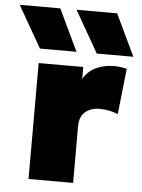

<svg xmlns="http://www.w3.org/2000/svg" viewBox="-98 -815 635 858"><g transform="rotate(5 219.0 -386.0)"><path d="M62.5 0V-520H262.5V-466Q282 -501.5 318.5 -518.8Q355 -536 399 -536Q417.5 -536 430.8 -533.8Q444 -531.5 457 -529L434.5 -324Q416 -331.5 394.8 -335.8Q373.5 -340 352.5 -340Q313.5 -340 288 -319Q262.5 -298 262.5 -253V0ZM317.5 -585 210.5 -772H392.5L481.5 -585ZM62.5 -585 -44.5 -772H137.5L226.5 -585Z"/></g></svg>

Font: Geologica Black
Style: Regular
Weight: 900
Designer: Sindre Bremnes, Frode Helland
Foundry: Monokrom Skriftforlag AS
Version: Version 1.010;gftools[0.9.28]